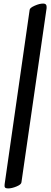

<svg xmlns="http://www.w3.org/2000/svg" viewBox="-20 -805 286 1075"><path d="M6 226 146 -750Q147 -761 174 -773Q201 -785 221 -785Q233 -785 237.5 -779Q242 -773 241 -760L100 216Q99 228 72.5 239Q46 250 25 250Q12 250 8 244.5Q4 239 6 226Z"/></svg>

Font: Charm
Style: Bold
Weight: 700
Designer: Katatrad Aksorn Co.,Ltd.
Foundry: Cadson Demak Co.,Ltd.
Version: Version 1.001